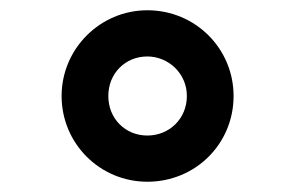

<svg xmlns="http://www.w3.org/2000/svg" viewBox="-20 -777 575 374"><path d="M267 -423C361 -423 435 -497 435 -590C435 -682 361 -757 267 -757C175 -757 100 -682 100 -590C100 -497 175 -423 267 -423ZM267 -513C224 -513 191 -546 191 -590C191 -634 224 -667 267 -667C308 -667 344 -634 344 -590C344 -546 310 -513 267 -513Z"/></svg>

Font: Plus Jakarta Sans
Style: Bold
Weight: 700
Designer: Gumpita Rahayu
Foundry: Tokotype
Version: Version 2.071;gftools[0.9.30]